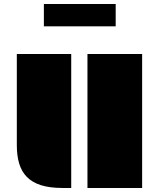

<svg xmlns="http://www.w3.org/2000/svg" viewBox="-20 -933 789 953"><path d="M414.1 0H685.5V-665H414.1ZM63.5 -213.4C63.5 -75.2 120.6 0 289.6 0H333.5V-665H63.5ZM197.8 -802.2H554.2V-913.1H197.8Z"/></svg>

Font: Plaster
Style: Regular
Weight: 400
Designer: Eben Sorkin
Foundry: Eben Sorkin
Version: Version 1.007